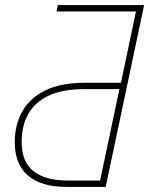

<svg xmlns="http://www.w3.org/2000/svg" viewBox="-20 -734 593 754"><path d="M240 0Q142 0 90 -44.5Q38 -89 38 -176Q38 -244 67.5 -296.5Q97 -349 158 -379Q219 -409 314 -409H455L514 -689H202L207 -714H546L395 0ZM245 -25H373L449 -384H310Q224 -384 169.5 -357.5Q115 -331 90 -284.5Q65 -238 65 -177Q65 -98 112 -61.5Q159 -25 245 -25Z"/></svg>

Font: Noto Sans Thin
Style: Italic
Weight: 100
Italic angle: -12°
Designer: Monotype Design Team
Foundry: Monotype Imaging Inc.
Version: Version 2.013; ttfautohint (v1.8.4.7-5d5b)